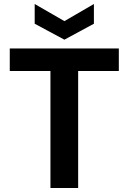

<svg xmlns="http://www.w3.org/2000/svg" viewBox="-20 -943 645 963"><path d="M233 0V-587H29V-700H576V-587H372V0ZM303 -744 154 -824V-923L303 -837L451 -923V-824Z"/></svg>

Font: DM Sans 10pt ExtraBold
Style: Regular
Weight: 800
Version: Version 4.004;gftools[0.9.30]